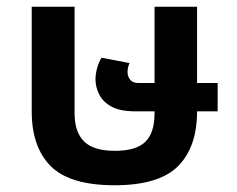

<svg xmlns="http://www.w3.org/2000/svg" viewBox="-20 -537 702 569"><path d="M320 12Q187 12 130.5 -44.5Q74 -101 74 -207V-517H201V-201Q201 -146 229 -118Q257 -90 321 -90Q383 -90 410.5 -116.5Q438 -143 438 -201V-207H382Q336 -207 310.5 -221Q285 -235 274 -257Q263 -279 263 -302Q263 -318 268 -336Q273 -354 281 -366L364 -350Q358 -338 358 -323Q358 -310 366 -300.5Q374 -291 390 -291H438V-517H564V-291H625V-207H564Q564 -101 507.5 -44.5Q451 12 320 12Z"/></svg>

Font: Noto Sans Thai UI SemBd
Style: Regular
Weight: 600
Designer: Monotype Design Team
Foundry: Monotype Imaging Inc.
Version: Version 2.000;GOOG;noto-source:20170915:90ef993387c0